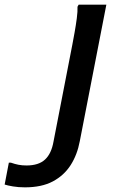

<svg xmlns="http://www.w3.org/2000/svg" viewBox="-197 -565 512 825"><path d="M-177 228 -159 134H-150Q-133 140 -117.5 143Q-102 146 -83 146Q-31 146 -3.5 120.5Q24 95 33 43L114 -374Q118 -395 123.5 -425.5Q129 -456 133 -486.5Q137 -517 136 -536L141 -545H260L146 41Q135 100 106.5 144.5Q78 189 30 214.5Q-18 240 -90 240Q-118 240 -141.5 236Q-165 232 -177 228Z"/></svg>

Font: Kufam Medium
Style: Italic
Weight: 500
Italic angle: -11°
Designer: Artur Schmal
Foundry: Original Type
Version: Version 1.301; ttfautohint (v1.8.3)